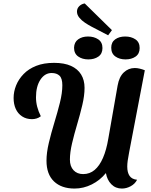

<svg xmlns="http://www.w3.org/2000/svg" viewBox="-20 -1074 874 1115"><path d="M413 21Q337 21 293.5 -20.5Q250 -62 250 -141Q250 -187 263.5 -244Q277 -301 295.5 -361.5Q314 -422 328 -478Q342 -534 342 -579Q342 -619 325.5 -634.5Q309 -650 280 -650Q240 -650 214.5 -611Q189 -572 189 -509Q189 -481 196 -454Q203 -427 217 -399Q206 -390 192.5 -386Q179 -382 166 -382Q133 -382 108.5 -398Q84 -414 71.5 -441.5Q59 -469 59 -505Q59 -542 73.5 -578Q88 -614 117 -644Q146 -674 190 -691.5Q234 -709 294 -709Q353 -709 392 -691.5Q431 -674 451 -641.5Q471 -609 471 -564Q471 -519 458 -464Q445 -409 428 -352Q411 -295 398.5 -242Q386 -189 386 -147Q386 -108 407 -85.5Q428 -63 463 -63Q501 -63 529.5 -87Q558 -111 578 -157Q598 -203 609 -269L663 -577Q672 -628 699 -653.5Q726 -679 763 -679Q776 -679 791 -675.5Q806 -672 821 -666L730 -190Q724 -159 721.5 -140.5Q719 -122 719 -107Q719 -72 732.5 -52.5Q746 -33 776 -30Q764 -6 739 7.5Q714 21 688 21Q651 21 626.5 -4Q602 -29 595 -69Q561 -27 513 -3Q465 21 413 21ZM608 -869 512 -919Q493 -929 473.5 -942Q454 -955 440.5 -971.5Q427 -988 427 -1007Q427 -1025 440 -1038Q453 -1051 472 -1054L630 -899ZM493 -729Q458 -729 434 -746Q410 -763 410 -797Q411 -829 434 -845.5Q457 -862 491 -862Q526 -862 550.5 -845.5Q575 -829 575 -795Q575 -762 551.5 -745.5Q528 -729 493 -729ZM709 -729Q674 -729 650 -746Q626 -763 626 -797Q626 -829 649 -845.5Q672 -862 707 -862Q742 -862 766.5 -845.5Q791 -829 791 -795Q791 -762 767.5 -745.5Q744 -729 709 -729Z"/></svg>

Font: Sansita Swashed Light Medium
Style: Regular
Weight: 500
Version: Version 1.003